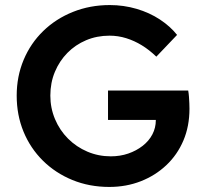

<svg xmlns="http://www.w3.org/2000/svg" viewBox="-20 -729 811 759"><path d="M46 -351Q46 -427 73.5 -492.5Q101 -558 151 -606.5Q201 -655 268.5 -682Q336 -709 414 -709Q469 -709 520 -694Q571 -679 612 -652Q653 -625 680 -591L598 -505Q570 -532 540.5 -550Q511 -568 479 -578Q447 -588 413 -588Q363 -588 320.5 -570Q278 -552 246.5 -520Q215 -488 197 -445Q179 -402 179 -351Q179 -302 197.5 -258Q216 -214 249 -181Q282 -148 325.5 -129.5Q369 -111 418 -111Q455 -111 487 -122Q519 -133 544 -152.5Q569 -172 582.5 -198Q596 -224 596 -254V-276L614 -255H407V-371H724Q726 -360 727 -346.5Q728 -333 728.5 -320.5Q729 -308 729 -299Q729 -230 705 -173.5Q681 -117 637.5 -76Q594 -35 536.5 -12.5Q479 10 412 10Q333 10 266 -17.5Q199 -45 149.5 -94Q100 -143 73 -208.5Q46 -274 46 -351Z"/></svg>

Font: Mach Medium
Style: Regular
Weight: 500
Version: Version 1.002